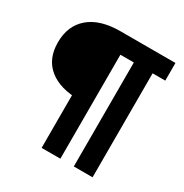

<svg xmlns="http://www.w3.org/2000/svg" viewBox="-161 -820 909 948"><g transform="rotate(30 293.0 -346.5)"><path d="M250 -297.9Q138.2 -297.9 76.7 -347.9Q15.1 -397.9 15.1 -491.7Q15.1 -586.9 77.6 -640.1Q140.1 -693.4 255.9 -693.4ZM206.1 0V-627.9H313V0ZM389.6 0V-693.4H496.6V0ZM246.1 -592.8 253.4 -693.4H568.8V-592.8Z"/></g></svg>

Font: Cascadia Mono Medium
Style: Regular
Weight: 500
Monospace: yes
Designer: Aaron Bell
Foundry: Saja Typeworks
Version: Version 2407.024